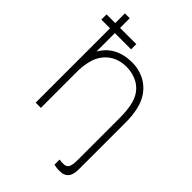

<svg xmlns="http://www.w3.org/2000/svg" viewBox="-272 -852 1141 1141"><g transform="rotate(45 298.5 -281.5)"><path d="M434.4 -538.5C390.6 -567.7 338.5 -578.1 289.6 -574C239.6 -571.9 188.5 -554.2 151 -518.8C136.5 -504.2 124 -488.5 113.5 -470.8V-625H250V-668.8H113.5V-750H72.9V-668.8H0V-625H72.9V0H116.7V-307.3C116.7 -332.3 118.8 -356.2 124 -379.2C131.2 -420.8 150 -460.4 180.2 -487.5C209.4 -515.6 250 -530.2 291.7 -532.3C334.4 -534.4 376 -525 410.4 -503.1C481.3 -455.2 490.6 -375 490.6 -274V57.3C490.6 131.2 480.2 149 412.5 138.5V181.2C433.3 186.5 451 188.5 480.2 185.4C511.5 179.2 534.4 158.3 534.4 99V-274C536.5 -380.2 519.8 -480.2 434.4 -538.5Z"/></g></svg>

Font: Manrope3 Thin
Style: Regular
Weight: 100
Width: 4
Designer: Mikhail Sharanda
Foundry: Mikhail Sharanda
Version: Version 3.000;PS 003.000;hotconv 1.0.88;makeotf.lib2.5.64775